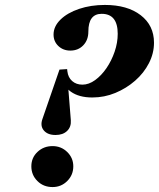

<svg xmlns="http://www.w3.org/2000/svg" viewBox="-20 -744 644 778"><path d="M205 -197Q173 -197 157.5 -215.5Q142 -234 152 -262L221 -462L252 -464L253 -455Q256 -430 272.5 -415.5Q289 -401 314 -401Q340 -401 365.5 -419.5Q391 -438 411.5 -468Q432 -498 444.5 -534.5Q457 -571 457 -607Q457 -688 392 -688Q338 -688 338 -616Q338 -582 317.5 -560.5Q297 -539 265 -539Q236 -539 216.5 -557.5Q197 -576 197 -604Q197 -637 225 -664.5Q253 -692 300.5 -708Q348 -724 405 -724Q496 -724 550 -682.5Q604 -641 604 -571Q604 -528 583.5 -488Q563 -448 527.5 -417Q492 -386 447.5 -367.5Q403 -349 354 -349Q300 -349 267 -372.5Q234 -396 230 -437L252 -445L267 -257Q269 -230 252 -213.5Q235 -197 205 -197ZM193 14Q156 14 131.5 -10.5Q107 -35 107 -70Q107 -105 132 -128.5Q157 -152 193 -152Q228 -152 252.5 -128Q277 -104 277 -70Q277 -35 252.5 -10.5Q228 14 193 14Z"/></svg>

Font: Baskervville
Style: Bold Italic
Weight: 700
Italic angle: -18°
Version: Version 1.100